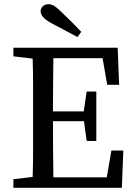

<svg xmlns="http://www.w3.org/2000/svg" viewBox="-20 -897 643 917"><path d="M44 -628V-669H542L549 -492H492L470 -619H235Q234 -555 233.5 -491Q233 -427 233 -365H380L394 -460H440V-224H394L381 -318H233Q233 -243 233.5 -177.5Q234 -112 235 -50H490L512 -178H569L562 0H44V-41L136 -52Q138 -115 138 -180Q138 -245 138 -310V-359Q138 -424 138 -488.5Q138 -553 136 -617ZM368 -745 350 -720Q318 -737 286.5 -754Q255 -771 224 -787Q196 -803 185 -816.5Q174 -830 174 -843Q174 -858 185 -867.5Q196 -877 212 -877Q225 -877 239 -868.5Q253 -860 274 -839Q323 -793 368 -745Z"/></svg>

Font: Source Serif Pro
Style: Regular
Weight: 400
Designer: Frank Grießhammer
Foundry: Adobe Systems Incorporated
Version: Version 3.001;hotconv 1.0.111;makeotfexe 2.5.65597